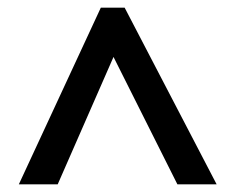

<svg xmlns="http://www.w3.org/2000/svg" viewBox="-20 -738 612 499"><path d="M29 -259 242 -718H304L543 -259H441L275 -590L130 -259Z"/></svg>

Font: Noto Sans Armenian SemiBold
Style: Regular
Weight: 600
Designer: Monotype Design Team
Foundry: Monotype Imaging Inc.
Version: Version 2.007